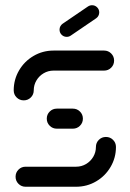

<svg xmlns="http://www.w3.org/2000/svg" viewBox="-20 -711 494 731"><path d="M383.3 -189.6Q399.3 -189.6 410.4 -178.5Q421.5 -167.4 421.5 -151.5Q421.5 -110.4 401.1 -75.6Q380.7 -40.7 345.9 -20.4Q311.1 0 269.6 0H77.4Q61.5 0 50.4 -11.1Q39.3 -22.2 39.3 -38.1Q39.3 -54.1 50.4 -65.2Q61.5 -76.3 77.4 -76.3H269.6Q290.4 -76.3 307.6 -86.5Q324.8 -96.7 335 -113.9Q345.2 -131.1 345.2 -151.5Q345.2 -167.4 356.3 -178.5Q367.4 -189.6 383.3 -189.6ZM295.6 -259.3Q295.6 -243.3 284.4 -232.2Q273.3 -221.1 257.4 -221.1H196.3Q180.4 -221.1 169.3 -232.2Q158.1 -243.3 158.1 -259.3Q158.1 -275.2 169.3 -286.3Q180.4 -297.4 196.3 -297.4H257.4Q273.3 -297.4 284.4 -286.3Q295.6 -275.2 295.6 -259.3ZM70.4 -328.9Q54.4 -328.9 43.3 -340Q32.2 -351.1 32.2 -367Q32.2 -408.1 52.6 -443Q73 -477.8 107.8 -498.1Q142.6 -518.5 184.1 -518.5H376.3Q392.2 -518.5 403.3 -507.4Q414.4 -496.3 414.4 -480.4Q414.4 -464.4 403.3 -453.3Q392.2 -442.2 376.3 -442.2H184.1Q163.3 -442.2 146.1 -432Q128.9 -421.9 118.7 -404.6Q108.5 -387.4 108.5 -367Q108.5 -351.1 97.4 -340Q86.3 -328.9 70.4 -328.9ZM234.1 -570.7Q222.6 -570.7 214.6 -578.7Q206.7 -586.7 206.7 -598.1Q206.7 -605.2 209.8 -610.9Q213 -616.7 218.1 -620.4L314.8 -686.3Q322.2 -691.1 330.4 -691.1Q341.9 -691.1 349.8 -683.1Q357.8 -675.2 357.8 -663.7Q357.8 -656.7 354.6 -650.9Q351.5 -645.2 346.3 -641.5L249.6 -575.6Q242.6 -570.7 234.1 -570.7Z"/></svg>

Font: 26F Galaxy Sans
Style: Bold
Weight: 700
Designer: C₂₉H₂₅N₃O₅
Version: Version 1.100